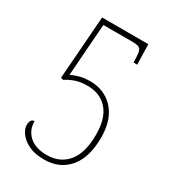

<svg xmlns="http://www.w3.org/2000/svg" viewBox="-177 -809 819 914"><g transform="rotate(30 232.5 -352.0)"><path d="M211 10Q158 10 124 -7Q90 -24 73.5 -47.5Q57 -71 57 -90Q57 -110 63.5 -118Q70 -126 80 -126Q80 -77 114 -46Q148 -15 211 -15Q282 -15 324 -65Q366 -115 366 -216Q366 -306 325.5 -352Q285 -398 215 -398Q177 -398 148.5 -388Q120 -378 100 -364L86 -368L112 -714H366L369 -603H349L348 -629Q347 -655 342.5 -667Q338 -679 326.5 -682.5Q315 -686 291 -686H135L114 -400Q133 -409 157.5 -416Q182 -423 215 -423Q266 -423 306.5 -399.5Q347 -376 370.5 -330Q394 -284 394 -216Q394 -106 344 -48Q294 10 211 10Z"/></g></svg>

Font: Noto Serif Armenian Condensed Thin
Style: Regular
Weight: 100
Width: 3
Designer: Monotype Design Team
Foundry: Monotype Imaging Inc.
Version: Version 2.008; ttfautohint (v1.8.4.7-5d5b)